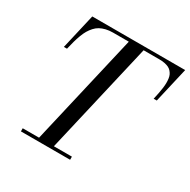

<svg xmlns="http://www.w3.org/2000/svg" viewBox="-166 -908 1055 1065"><g transform="rotate(30 361.0 -375.0)"><path d="M103 -20H207.6L372.4 -730H272Q247.2 -730 226.8 -725.1Q206.4 -720.1 190.8 -711.6Q175.2 -703.1 162.3 -688.8Q149.4 -674.4 140.1 -658.8Q130.8 -643.2 122.3 -620.5Q113.9 -597.8 107.9 -576.2Q101.9 -554.8 95 -525H75L127 -750H722L670 -525H650Q655.2 -548 658.7 -565.6Q662.1 -583.1 664.7 -601.9Q667.2 -620.8 667.4 -634.7Q667.6 -648.6 665.8 -662.6Q664 -676.6 659.3 -686.4Q654.6 -696.2 646.9 -704.9Q639.2 -713.6 628.1 -718.9Q616.9 -724.1 601.6 -727.1Q586.4 -730 567 -730H467.4L302.6 -20H418V0H103Z"/></g></svg>

Font: Bodoni* 11
Style: Italic
Weight: 400
Italic angle: -13°
Version: Version 1.002